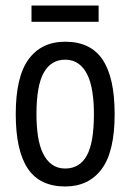

<svg xmlns="http://www.w3.org/2000/svg" viewBox="-20 -663 472 695"><path d="M37 -250Q37 -385 83.5 -448.5Q130 -512 216 -512Q308 -512 351.5 -447Q395 -382 395 -250Q395 -114 348 -51Q301 12 216 12Q124 12 80.5 -53Q37 -118 37 -250ZM112 -250Q112 -206 117.5 -170Q123 -134 135.5 -108Q148 -82 168 -67.5Q188 -53 216 -53Q268 -53 294 -99.5Q320 -146 320 -250Q320 -293 314.5 -329.5Q309 -366 296.5 -392Q284 -418 264 -432.5Q244 -447 216 -447Q165 -447 138.5 -400Q112 -353 112 -250ZM94 -643H337V-584H94Z"/></svg>

Font: PT Sans Narrow
Style: Regular
Weight: 400
Width: 3
Designer: A.Korolkova, O.Umpeleva, V.Yefimov
Foundry: ParaType Ltd
Version: Version 2.003W OFL